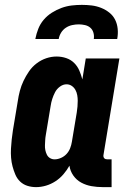

<svg xmlns="http://www.w3.org/2000/svg" viewBox="-20 -760 540 788"><path d="M128 8Q109 8 92 2.5Q75 -3 62.5 -15Q50 -27 43 -43.5Q36 -60 31.5 -77Q27 -94 25.5 -112.5Q24 -131 25 -149.5Q26 -168 28 -187Q30 -206 33 -225L53 -345Q56 -366 61.5 -387Q67 -408 76.5 -428Q86 -448 99 -467Q112 -486 130.5 -500Q149 -514 170 -521Q191 -528 212 -528Q233 -528 252 -521.5Q271 -515 284.5 -501.5Q298 -488 305.5 -470.5Q313 -453 318 -434L332 -520H470L405 -126Q404 -122 404.5 -118Q405 -114 407.5 -111Q410 -108 413.5 -107Q417 -106 421 -106H438V8H402Q378 8 355.5 4Q333 0 313.5 -10.5Q294 -21 281 -39.5Q268 -58 265 -80Q255 -62 240.5 -45Q226 -28 207.5 -16Q189 -4 168.5 2Q148 8 128 8ZM204 -106Q217 -106 230.5 -112Q244 -118 253.5 -128.5Q263 -139 268 -152Q273 -165 275 -178L295 -298Q297 -310 298 -322.5Q299 -335 299 -346.5Q299 -358 297 -369.5Q295 -381 289.5 -391Q284 -401 274.5 -407.5Q265 -414 253 -414Q239 -414 226 -404.5Q213 -395 206 -381.5Q199 -368 194.5 -354Q190 -340 188 -326L168 -206Q166 -195 165.5 -184.5Q165 -174 164.5 -164Q164 -154 166 -144Q168 -134 172.5 -125Q177 -116 185.5 -111Q194 -106 204 -106ZM125 -600Q129 -621 137 -641.5Q145 -662 159.5 -679Q174 -696 193 -708Q212 -720 232.5 -727.5Q253 -735 274 -737.5Q295 -740 316 -740Q337 -740 357 -737.5Q377 -735 395.5 -727.5Q414 -720 429 -708Q444 -696 452.5 -679Q461 -662 463 -641.5Q465 -621 461 -600H365Q367 -613 363.5 -625.5Q360 -638 351 -646Q342 -654 329 -657Q316 -660 303 -660Q290 -660 276 -657Q262 -654 250 -646Q238 -638 230.5 -625.5Q223 -613 221 -600Z"/></svg>

Font: Iosevka Curly Slab Heavy
Style: Italic
Weight: 900
Italic angle: -9°
Monospace: yes
Designer: Belleve Invis
Foundry: Belleve Invis
Version: Version 22.1.2; ttfautohint (v1.8.4)